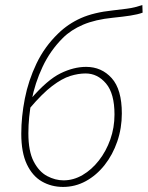

<svg xmlns="http://www.w3.org/2000/svg" viewBox="-20 -726 583 758"><path d="M229 12Q183 12 145.5 -9.5Q108 -31 86 -77.5Q64 -124 64 -198Q64 -265 78 -336.5Q92 -408 124 -475Q156 -542 210 -594Q249 -632 299.5 -654.5Q350 -677 426 -685Q460 -689 479.5 -691.5Q499 -694 512.5 -697.5Q526 -701 542 -706L543 -676Q524 -669 495 -664.5Q466 -660 426 -656Q356 -649 308 -628.5Q260 -608 228 -576Q178 -526 148 -462Q118 -398 105 -330.5Q92 -263 92 -200Q92 -129 113 -88.5Q134 -48 166 -31Q198 -14 231 -14Q270 -14 306 -35Q342 -56 370.5 -92.5Q399 -129 415.5 -175.5Q432 -222 432 -274Q432 -357 398.5 -396.5Q365 -436 318 -436Q289 -436 257 -426Q225 -416 186 -386.5Q147 -357 97 -298L102 -336Q167 -411 219 -436.5Q271 -462 320 -462Q381 -462 421 -417.5Q461 -373 461 -278Q461 -220 443 -167.5Q425 -115 393 -74.5Q361 -34 319 -11Q277 12 229 12Z"/></svg>

Font: Source Sans 3
Style: Italic
Weight: 200
Italic angle: -11°
Designer: Paul D. Hunt
Foundry: Adobe
Version: Version 3.046;hotconv 1.0.118;makeotfexe 2.5.65603